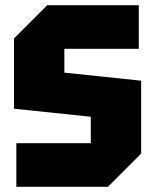

<svg xmlns="http://www.w3.org/2000/svg" viewBox="-20 -720 598 740"><path d="M43 0V-168H330V-270L34 -301V-572L162 -700H515V-532H228V-440L524 -409V-128L396 0Z"/></svg>

Font: Tektur SemiCondensed ExtraBold
Style: Regular
Weight: 800
Width: 4
Designer: Adam Jagosz
Foundry: Adam Jagosz
Version: Version 1.005;gftools[0.9.30]